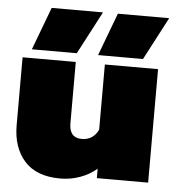

<svg xmlns="http://www.w3.org/2000/svg" viewBox="-52 -746 739 809"><g transform="rotate(5 318.0 -341.5)"><path d="M134 -698H351L256 -517H66ZM414 -698H631L536 -517H346ZM30 -193V-480H255V-221Q255 -159 308 -159Q356 -159 378 -204V-480H603V0H386V-40Q356 -14 316 0.5Q276 15 232 15Q131 15 80.5 -42Q30 -99 30 -193Z"/></g></svg>

Font: Prompt Black
Style: Regular
Weight: 900
Designer: Katatrad Team
Foundry: CadsonDemak
Version: Version 1.001